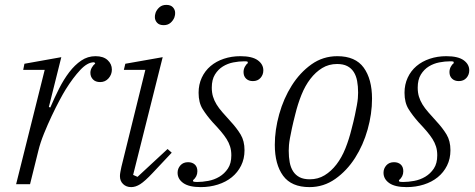

<svg xmlns="http://www.w3.org/2000/svg" viewBox="-20 -754 1946 786"><path d="M163 -468H75L80 -493L231 -520L180 -316L186 -314Q203 -354 222 -391.5Q241 -429 263.5 -458.5Q286 -488 312.5 -506Q339 -524 371 -524Q403 -524 420.5 -508Q438 -492 438 -469Q438 -449 424.5 -433.5Q411 -418 390 -418Q371 -418 360.5 -429Q350 -440 350 -456Q350 -467 356 -477.5Q362 -488 370 -494L366 -499H364Q338 -499 308.5 -467.5Q279 -436 249 -388Q239 -372 223.5 -343Q208 -314 191.5 -279Q175 -244 160 -207Q145 -170 137 -137L103 0H46Z M517 12Q497 12 484 -0.5Q471 -13 471 -33Q471 -41 473 -51Q475 -61 477 -71L575 -468H487L493 -493L646 -520L525 -38L543 -30L666 -144L683 -129L605 -46Q573 -12 554 0Q535 12 517 12ZM650 -651Q632 -651 623 -661Q614 -671 614 -684Q614 -688 614.5 -692Q615 -696 617 -702Q622 -715 633 -724.5Q644 -734 661 -734Q679 -734 688 -724Q697 -714 697 -701Q697 -697 696.5 -693Q696 -689 694 -683Q689 -670 678 -660.5Q667 -651 650 -651Z M802 12Q754 12 730.5 -4.5Q707 -21 707 -47Q707 -64 718.5 -77Q730 -90 750 -90Q767 -90 777.5 -80.5Q788 -71 788 -53Q788 -31 770 -16L771 -11Q775 -9 787 -9Q808 -9 832.5 -13.5Q857 -18 878 -30.5Q899 -43 913 -64Q927 -85 927 -118Q927 -138 922 -154Q917 -170 907.5 -185Q898 -200 884 -216.5Q870 -233 851 -253Q826 -281 809.5 -307.5Q793 -334 793 -374Q793 -408 806 -436Q819 -464 842 -483.5Q865 -503 896.5 -513.5Q928 -524 964 -524Q1012 -524 1035 -507.5Q1058 -491 1058 -466Q1058 -448 1046.5 -435Q1035 -422 1015 -422Q998 -422 987.5 -432Q977 -442 977 -459Q977 -470 982 -480Q987 -490 995 -496L993 -502Q990 -503 979 -503Q958 -503 935 -498.5Q912 -494 892.5 -482Q873 -470 860 -449Q847 -428 847 -395Q847 -375 852 -358.5Q857 -342 866.5 -326.5Q876 -311 890 -295Q904 -279 923 -258Q949 -230 965 -203.5Q981 -177 981 -139Q981 -104 967 -76Q953 -48 929 -28.5Q905 -9 872 1.5Q839 12 802 12Z M1248 -20Q1282 -20 1309 -36.5Q1336 -53 1357.5 -81Q1379 -109 1394 -146.5Q1409 -184 1419 -225Q1428 -259 1433 -283Q1438 -307 1441 -323.5Q1444 -340 1445 -352Q1446 -364 1446 -375Q1446 -401 1442 -422.5Q1438 -444 1428 -459.5Q1418 -475 1401.5 -483.5Q1385 -492 1360 -492Q1326 -492 1299 -475.5Q1272 -459 1250.5 -431Q1229 -403 1214 -365.5Q1199 -328 1189 -287Q1180 -252 1175 -228.5Q1170 -205 1167 -188.5Q1164 -172 1163 -160Q1162 -148 1162 -137Q1162 -111 1166 -89.5Q1170 -68 1180 -52.5Q1190 -37 1206.5 -28.5Q1223 -20 1248 -20ZM1247 12Q1173 12 1139 -34.5Q1105 -81 1105 -161Q1105 -222 1123 -286.5Q1141 -351 1174.5 -404Q1208 -457 1255 -490.5Q1302 -524 1361 -524Q1435 -524 1469 -477Q1503 -430 1503 -350Q1503 -288 1485 -224Q1467 -160 1433.5 -107.5Q1400 -55 1352.5 -21.5Q1305 12 1247 12Z M1645 12Q1597 12 1573.5 -4.5Q1550 -21 1550 -47Q1550 -64 1561.5 -77Q1573 -90 1593 -90Q1610 -90 1620.5 -80.5Q1631 -71 1631 -53Q1631 -31 1613 -16L1614 -11Q1618 -9 1630 -9Q1651 -9 1675.5 -13.5Q1700 -18 1721 -30.5Q1742 -43 1756 -64Q1770 -85 1770 -118Q1770 -138 1765 -154Q1760 -170 1750.5 -185Q1741 -200 1727 -216.5Q1713 -233 1694 -253Q1669 -281 1652.5 -307.5Q1636 -334 1636 -374Q1636 -408 1649 -436Q1662 -464 1685 -483.5Q1708 -503 1739.5 -513.5Q1771 -524 1807 -524Q1855 -524 1878 -507.5Q1901 -491 1901 -466Q1901 -448 1889.5 -435Q1878 -422 1858 -422Q1841 -422 1830.5 -432Q1820 -442 1820 -459Q1820 -470 1825 -480Q1830 -490 1838 -496L1836 -502Q1833 -503 1822 -503Q1801 -503 1778 -498.5Q1755 -494 1735.5 -482Q1716 -470 1703 -449Q1690 -428 1690 -395Q1690 -375 1695 -358.5Q1700 -342 1709.5 -326.5Q1719 -311 1733 -295Q1747 -279 1766 -258Q1792 -230 1808 -203.5Q1824 -177 1824 -139Q1824 -104 1810 -76Q1796 -48 1772 -28.5Q1748 -9 1715 1.5Q1682 12 1645 12Z"/></svg>

Font: IBM Plex Serif Light
Style: Italic
Weight: 300
Italic angle: -14°
Designer: Mike Abbink, Paul van der Laan, Pieter van Rosmalen
Foundry: Bold Monday
Version: Version 3.001